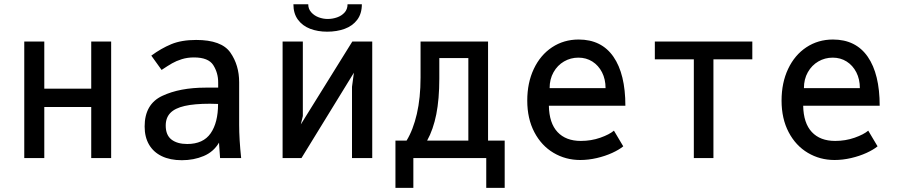

<svg xmlns="http://www.w3.org/2000/svg" viewBox="-20 -746 4240 906"><path d="M94.5 -550H189V-327.5H410.5V-550H504.5V0H410.5V-241H189V0H94.5Z M662.5 -149Q662.5 -254.5 745.5 -293.5Q828.5 -332.5 950 -332.5H1009.5V-357.5Q1009.5 -402 986.5 -438.5Q963.5 -475 895 -475Q864.5 -475 838 -466.8Q811.5 -458.5 792 -447.2Q772.5 -436 742.5 -416L694 -483.5Q740 -517.5 788.2 -537.5Q836.5 -557.5 905.5 -557.5Q1025.5 -557.5 1067 -498Q1108.5 -438.5 1108.5 -358V-156.5Q1108.5 -89.5 1118 0H1018.5Q1016.5 -21.5 1014.5 -56.5L1013.5 -73Q988 -29.5 941.2 -9.8Q894.5 10 838 10Q783 10 743.5 -9Q704 -28 683.2 -63.8Q662.5 -99.5 662.5 -149ZM1009 -255.5 971 -256.5Q897 -256.5 851.2 -246Q805.5 -235.5 783.8 -213Q762 -190.5 762 -153.5Q762 -108.5 789.2 -87.5Q816.5 -66.5 863.5 -66.5Q939 -66.5 974 -117Q1009 -167.5 1009 -255.5Z M1313.5 -550H1409V-198.5L1399.5 -159L1642.5 -550H1736.5V0H1641V-336.5L1650 -403L1402.5 0H1313.5ZM1364.5 -726H1434.5Q1434.5 -703.5 1448.8 -687.8Q1463 -672 1484 -664.2Q1505 -656.5 1526 -656.5Q1549 -656.5 1570.5 -664Q1592 -671.5 1606 -687Q1620 -702.5 1620 -726H1687.5Q1687.5 -681.5 1665.5 -652.5Q1643.5 -623.5 1606.5 -610Q1569.5 -596.5 1524 -596.5Q1479.5 -596.5 1443.5 -610.2Q1407.5 -624 1386 -653Q1364.5 -682 1364.5 -726Z M1846 -82.5H1898.5Q1929.5 -133 1947 -208.5Q1964.5 -284 1964.5 -380.5V-550H2283V-82.5H2361.5V140.5H2274.5V0H1930.5V140.5H1846ZM2190 -82.5V-472H2053V-375.5Q2053 -278.5 2038.8 -206.8Q2024.5 -135 1995.5 -82.5Z M2468 -271.5Q2468 -355.5 2499 -421Q2530 -486.5 2585.2 -523Q2640.5 -559.5 2710.5 -559.5Q2818.5 -559.5 2874.8 -478Q2931 -396.5 2931 -247H2570Q2571.5 -165 2610.8 -123Q2650 -81 2721 -81Q2769.5 -81 2812.8 -96.2Q2856 -111.5 2877 -129.5L2921 -55.5Q2901.5 -39.5 2868.8 -24.5Q2836 -9.5 2796.2 -0.2Q2756.5 9 2718 9Q2649 9 2592 -24.8Q2535 -58.5 2501.5 -122.2Q2468 -186 2468 -271.5ZM2709.5 -474Q2672.5 -474 2641.5 -456Q2610.5 -438 2592 -405.2Q2573.5 -372.5 2573.5 -330H2837.5Q2837.5 -372 2820.8 -404.8Q2804 -437.5 2775 -455.8Q2746 -474 2709.5 -474Z M3254 -466H3070V-550H3530V-466H3346.5V0H3254Z M3668 -271.5Q3668 -355.5 3699 -421Q3730 -486.5 3785.2 -523Q3840.5 -559.5 3910.5 -559.5Q4018.5 -559.5 4074.8 -478Q4131 -396.5 4131 -247H3770Q3771.5 -165 3810.8 -123Q3850 -81 3921 -81Q3969.5 -81 4012.8 -96.2Q4056 -111.5 4077 -129.5L4121 -55.5Q4101.5 -39.5 4068.8 -24.5Q4036 -9.5 3996.2 -0.2Q3956.5 9 3918 9Q3849 9 3792 -24.8Q3735 -58.5 3701.5 -122.2Q3668 -186 3668 -271.5ZM3909.5 -474Q3872.5 -474 3841.5 -456Q3810.5 -438 3792 -405.2Q3773.5 -372.5 3773.5 -330H4037.5Q4037.5 -372 4020.8 -404.8Q4004 -437.5 3975 -455.8Q3946 -474 3909.5 -474Z"/></svg>

Font: JuliaMono Medium
Style: Regular
Weight: 500
Monospace: yes
Designer: cormullion
Foundry: corm
Version: Version 0.054; ttfautohint (v1.8.4)